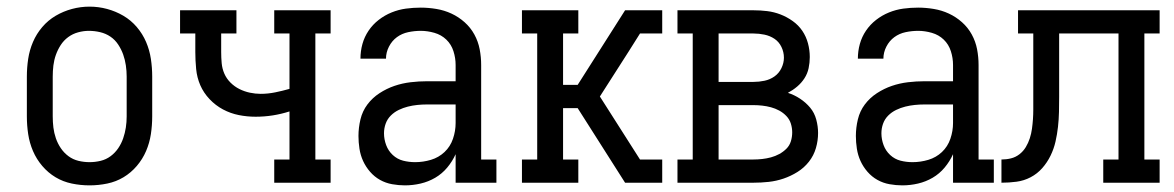

<svg xmlns="http://www.w3.org/2000/svg" viewBox="-20 -551 3540 579"><path d="M250 8Q223 8 196.5 2.5Q170 -3 147.5 -16.5Q125 -30 107.5 -50.5Q90 -71 79.5 -95.5Q69 -120 65 -146.5Q61 -173 61 -200V-320Q61 -347 65 -373.5Q69 -400 79.5 -424.5Q90 -449 107.5 -469.5Q125 -490 148 -503.5Q171 -517 197 -524Q223 -531 250 -531Q277 -531 303 -524Q329 -517 352 -503.5Q375 -490 392.5 -469.5Q410 -449 420.5 -424.5Q431 -400 435 -373.5Q439 -347 439 -320V-200Q439 -173 435 -146.5Q431 -120 420.5 -95.5Q410 -71 392.5 -50.5Q375 -30 352.5 -16.5Q330 -3 303.5 2.5Q277 8 250 8ZM250 -62Q267 -62 283.5 -66Q300 -70 313.5 -80Q327 -90 336.5 -104Q346 -118 351.5 -134Q357 -150 359.5 -166.5Q362 -183 362 -200V-320Q362 -337 359.5 -354Q357 -371 351.5 -386.5Q346 -402 336.5 -416.5Q327 -431 313 -440.5Q299 -450 282 -454Q265 -458 248 -458Q232 -458 215.5 -453.5Q199 -449 185.5 -439Q172 -429 163 -415Q154 -401 148.5 -385.5Q143 -370 141 -353.5Q139 -337 139 -320V-200Q139 -183 141 -166.5Q143 -150 148.5 -134Q154 -118 163.5 -104Q173 -90 186.5 -80Q200 -70 216.5 -66Q233 -62 250 -62Z M807 0V-70H853V-215Q828 -207 802.5 -203Q777 -199 751 -199Q725 -199 700 -204Q675 -209 652.5 -221Q630 -233 612 -252Q594 -271 584 -294Q574 -317 571.5 -343Q569 -369 569 -394V-450H523V-520H693V-450H647V-394Q647 -377 648.5 -360.5Q650 -344 656.5 -329Q663 -314 675 -302Q687 -290 702 -282.5Q717 -275 733.5 -271.5Q750 -268 766 -268Q788 -268 810 -272.5Q832 -277 853 -283V-450H807V-520H977V-450H931V-70H977V0Z M1201 8Q1182 8 1162.5 4.5Q1143 1 1126 -8.5Q1109 -18 1096 -33Q1083 -48 1075 -65.5Q1067 -83 1064 -102.5Q1061 -122 1061 -141Q1061 -166 1067 -191Q1073 -216 1088 -236Q1103 -256 1124.5 -270Q1146 -284 1169.5 -292Q1193 -300 1218 -303Q1243 -306 1268 -306H1354V-355Q1354 -376 1347.5 -396.5Q1341 -417 1326 -431.5Q1311 -446 1290 -452Q1269 -458 1249 -458Q1230 -458 1211 -454Q1192 -450 1177 -439Q1162 -428 1153 -410.5Q1144 -393 1144 -374Q1144 -374 1144 -374Q1144 -374 1144 -374H1067Q1067 -374 1067 -374Q1067 -374 1067 -374Q1067 -397 1073 -418.5Q1079 -440 1091.5 -458.5Q1104 -477 1122 -491Q1140 -505 1161 -513.5Q1182 -522 1204 -525Q1226 -528 1249 -528Q1272 -528 1296 -524Q1320 -520 1341.5 -510Q1363 -500 1381 -484Q1399 -468 1410.5 -447Q1422 -426 1426.5 -402.5Q1431 -379 1431 -355V-70H1477V0H1354V-86Q1344 -64 1328.5 -45.5Q1313 -27 1292.5 -15Q1272 -3 1248.5 2.5Q1225 8 1201 8ZM1232 -62Q1256 -62 1279.5 -69Q1303 -76 1320.5 -92.5Q1338 -109 1346 -132.5Q1354 -156 1354 -180V-236H1268Q1253 -236 1238.5 -234.5Q1224 -233 1210 -229.5Q1196 -226 1182.5 -219.5Q1169 -213 1158.5 -202.5Q1148 -192 1143 -178Q1138 -164 1138 -149Q1138 -131 1144.5 -113.5Q1151 -96 1164.5 -83.5Q1178 -71 1195.5 -66.5Q1213 -62 1232 -62Z M1554 0V-70H1600V-450H1554V-520H1724V-450H1678V-295H1722L1865 -520H1977V-450H1910L1876 -396L1789 -260L1910 -70H1977V0H1865L1722 -225H1678V-70H1724V0Z M2023 0V-70H2069V-450H2023V-520H2252Q2273 -520 2293.5 -517.5Q2314 -515 2333.5 -507.5Q2353 -500 2370.5 -487.5Q2388 -475 2399.5 -458Q2411 -441 2416.5 -420.5Q2422 -400 2422 -379Q2422 -362 2418.5 -345.5Q2415 -329 2406 -315Q2397 -301 2384 -290Q2371 -279 2356 -271Q2375 -265 2392.5 -253.5Q2410 -242 2423 -226.5Q2436 -211 2441.5 -190.5Q2447 -170 2447 -150Q2447 -127 2440.5 -104.5Q2434 -82 2419.5 -63.5Q2405 -45 2385 -32.5Q2365 -20 2343 -12.5Q2321 -5 2298 -2.5Q2275 0 2252 0ZM2252 -304Q2269 -304 2285.5 -307.5Q2302 -311 2315.5 -320.5Q2329 -330 2336.5 -345.5Q2344 -361 2344 -377Q2344 -394 2336.5 -409.5Q2329 -425 2315.5 -434Q2302 -443 2285.5 -446.5Q2269 -450 2252 -450H2147V-304ZM2147 -70H2252Q2265 -70 2278.5 -71.5Q2292 -73 2305 -76.5Q2318 -80 2330 -86.5Q2342 -93 2351.5 -102.5Q2361 -112 2365 -125Q2369 -138 2369 -152Q2369 -165 2365 -178Q2361 -191 2351.5 -201Q2342 -211 2330 -217.5Q2318 -224 2305 -227.5Q2292 -231 2278.5 -232.5Q2265 -234 2252 -234H2147Z M2701 8Q2682 8 2662.5 4.5Q2643 1 2626 -8.5Q2609 -18 2596 -33Q2583 -48 2575 -65.5Q2567 -83 2564 -102.5Q2561 -122 2561 -141Q2561 -166 2567 -191Q2573 -216 2588 -236Q2603 -256 2624.5 -270Q2646 -284 2669.5 -292Q2693 -300 2718 -303Q2743 -306 2768 -306H2854V-355Q2854 -376 2847.5 -396.5Q2841 -417 2826 -431.5Q2811 -446 2790 -452Q2769 -458 2749 -458Q2730 -458 2711 -454Q2692 -450 2677 -439Q2662 -428 2653 -410.5Q2644 -393 2644 -374Q2644 -374 2644 -374Q2644 -374 2644 -374H2567Q2567 -374 2567 -374Q2567 -374 2567 -374Q2567 -397 2573 -418.5Q2579 -440 2591.5 -458.5Q2604 -477 2622 -491Q2640 -505 2661 -513.5Q2682 -522 2704 -525Q2726 -528 2749 -528Q2772 -528 2796 -524Q2820 -520 2841.5 -510Q2863 -500 2881 -484Q2899 -468 2910.5 -447Q2922 -426 2926.5 -402.5Q2931 -379 2931 -355V-70H2977V0H2854V-86Q2844 -64 2828.5 -45.5Q2813 -27 2792.5 -15Q2772 -3 2748.5 2.5Q2725 8 2701 8ZM2732 -62Q2756 -62 2779.5 -69Q2803 -76 2820.5 -92.5Q2838 -109 2846 -132.5Q2854 -156 2854 -180V-236H2768Q2753 -236 2738.5 -234.5Q2724 -233 2710 -229.5Q2696 -226 2682.5 -219.5Q2669 -213 2658.5 -202.5Q2648 -192 2643 -178Q2638 -164 2638 -149Q2638 -131 2644.5 -113.5Q2651 -96 2664.5 -83.5Q2678 -71 2695.5 -66.5Q2713 -62 2732 -62Z M3000 0V-70Q3015 -70 3029 -73.5Q3043 -77 3054.5 -86Q3066 -95 3073.5 -107.5Q3081 -120 3085.5 -134Q3090 -148 3092 -162.5Q3094 -177 3095 -191.5Q3096 -206 3096 -220.5Q3096 -235 3096 -250Q3096 -250 3096 -251Q3096 -252 3096 -253V-257Q3096 -258 3096 -259Q3096 -260 3096 -261V-450H3050V-520H3477V-450H3431V-70H3477V0H3307V-70H3353V-450H3174V-259Q3174 -236 3173.5 -213.5Q3173 -191 3170.5 -168.5Q3168 -146 3163 -124Q3158 -102 3148 -81.5Q3138 -61 3123 -44Q3108 -27 3088 -16.5Q3068 -6 3045.5 -3Q3023 0 3000 0Z"/></svg>

Font: Iosevka Gothic
Style: Regular
Weight: 400
Monospace: yes
Designer: Belleve Invis
Foundry: Belleve Invis
Version: Version 15.5.1; ttfautohint (v1.8.4)